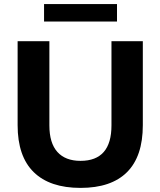

<svg xmlns="http://www.w3.org/2000/svg" viewBox="-20 -906 783 937"><path d="M373 11Q223 11 144.5 -66Q66 -143 66 -295V-705H221V-294Q221 -208 260 -164.5Q299 -121 373 -121Q524 -121 524 -294V-705H677V-295Q677 -143 600 -66Q523 11 373 11ZM195 -801V-886H551V-801Z"/></svg>

Font: Nunito Sans ExtraBold
Style: Regular
Weight: 800
Designer: Vernon Adams
Foundry: Vernon Adams
Version: Version 3.101; ttfautohint (v1.8.4.7-5d5b);gftools[0.9.27]